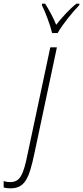

<svg xmlns="http://www.w3.org/2000/svg" viewBox="-152 -786 453 1046"><path d="M132 -606H162C189 -654 244 -721 280 -758L281 -766H264C222 -732 184 -689 154 -651C137 -694 112 -737 94 -766H77L76 -758C93 -726 123 -646 132 -606ZM-95 240C-15 240 7 183 35 52L158 -528H122L-1 50C-25 171 -44 206 -97 206C-111 206 -122 204 -132 200V235C-124 238 -111 240 -95 240Z"/></svg>

Font: Noto Sans ExtraCondensed ExtraLight
Style: Italic
Weight: 200
Width: 2
Italic angle: -12°
Designer: Monotype Design Team
Foundry: Monotype Imaging Inc.
Version: Version 2.013